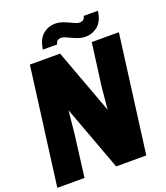

<svg xmlns="http://www.w3.org/2000/svg" viewBox="-170 -1081 1033 1196"><g transform="rotate(-20 346.5 -483.0)"><path d="M692.9 -779.8 590.8 0H391.1L231.9 -430.2L216.8 -279.8L181.2 0H1L103 -779.8H303.2L461.9 -350.1L476.1 -500L513.2 -779.8ZM521 -950.2H616.2Q606.9 -883.8 571.5 -854Q536.1 -824.2 488.8 -824.2Q460.9 -824.2 432.4 -835.7Q403.8 -847.2 380.6 -858.6Q357.4 -870.1 342.8 -870.1Q310.1 -870.1 306.2 -839.8H210.9Q220.2 -906.2 255.4 -936Q290.5 -965.8 337.9 -965.8Q365.7 -965.8 394.3 -954.3Q422.9 -942.9 446 -931.4Q469.2 -919.9 483.9 -919.9Q517.1 -919.9 521 -950.2Z"/></g></svg>

Font: Cooper Hewitt
Style: Heavy Italic
Weight: 714
Designer: Village Type and Design LLC
Foundry: Cooper Hewitt Smithsonian Design Museum
Version: 1.000